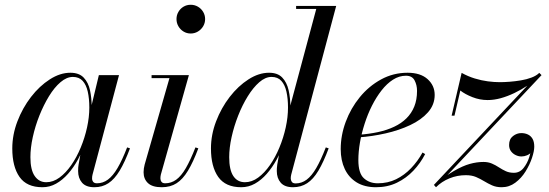

<svg xmlns="http://www.w3.org/2000/svg" viewBox="-20 -775 2302 805"><path d="M158 10Q92 10 61.8 -33.2Q31.5 -76.5 31.5 -152.5Q31.5 -210 53 -266.2Q74.5 -322.5 110 -368.5Q145.5 -414.5 188.8 -442.2Q232 -470 275 -470Q311.5 -470 331 -449.5Q350.5 -429 357.5 -396Q364.5 -363 364.5 -325Q364.5 -291 357.8 -253Q351 -215 338 -177.5Q325 -140 306.8 -106.2Q288.5 -72.5 265.2 -46.2Q242 -20 215.2 -5Q188.5 10 158 10ZM174 -11Q203 -11 229.5 -30.5Q256 -50 278.8 -82.8Q301.5 -115.5 318.5 -156.5Q335.5 -197.5 345 -240.8Q354.5 -284 354.5 -324Q354.5 -361.5 348 -390.5Q341.5 -419.5 326.5 -436Q311.5 -452.5 285.5 -452.5Q259.5 -452.5 233.8 -430.5Q208 -408.5 185.5 -371.8Q163 -335 145.2 -290.5Q127.5 -246 117.5 -200.5Q107.5 -155 107.5 -116Q107.5 -63 125.5 -37Q143.5 -11 174 -11ZM375.5 10Q340.5 10 324 -9Q307.5 -28 307.5 -58Q307.5 -66.5 308 -73.2Q308.5 -80 309.5 -85L322.5 -158.5L347 -234.5L361 -321L394.5 -460H479L368 -43Q366 -35.5 366 -27Q366 -18.5 370.8 -12.5Q375.5 -6.5 386.5 -6.5Q411.5 -6.5 432.5 -22Q453.5 -37.5 473 -70.8Q492.5 -104 513 -157L525 -153Q503.5 -95.5 481.8 -59.5Q460 -23.5 434.5 -6.8Q409 10 375.5 10Z M658 10Q619 10 600.5 -7.2Q582 -24.5 582 -53Q582 -60.5 583.2 -68.8Q584.5 -77 586.5 -85L690.5 -447.5H615.5V-460H772L654.5 -43.5Q653.5 -39.5 653 -35.2Q652.5 -31 652.5 -27.5Q652.5 -19 657 -12.8Q661.5 -6.5 672.5 -6.5Q698 -6.5 719 -21.8Q740 -37 759.2 -70.2Q778.5 -103.5 799.5 -157L811.5 -153Q790 -95.5 768.2 -59.5Q746.5 -23.5 720.5 -6.8Q694.5 10 658 10ZM779.5 -634.5Q763 -634.5 749.5 -642.8Q736 -651 728 -664.8Q720 -678.5 720 -695Q720 -711.5 728 -725.2Q736 -739 749.5 -747Q763 -755 779.5 -755Q796 -755 809.8 -747Q823.5 -739 831.8 -725.2Q840 -711.5 840 -695Q840 -678.5 831.8 -664.8Q823.5 -651 809.8 -642.8Q796 -634.5 779.5 -634.5Z M1208.5 10Q1173.5 10 1157 -9Q1140.5 -28 1140.5 -58Q1140.5 -62 1140.8 -69.5Q1141 -77 1142.5 -85L1155.5 -158.5L1185 -241.5L1189 -301.5L1306 -737.5H1221.5V-750H1389.5L1201 -43Q1199 -35 1199 -27Q1199 -19 1203.5 -12.5Q1208 -6 1219.5 -6Q1244.5 -6 1265.5 -21.5Q1286.5 -37 1306 -70.5Q1325.5 -104 1346 -157L1358 -153Q1336.5 -95.5 1315 -59.5Q1293.5 -23.5 1267.8 -6.8Q1242 10 1208.5 10ZM991.5 10Q925.5 10 895 -33.2Q864.5 -76.5 864.5 -152.5Q864.5 -210 886 -266.2Q907.5 -322.5 943 -368.5Q978.5 -414.5 1021.8 -442.2Q1065 -470 1108 -470Q1144 -470 1163.2 -450Q1182.5 -430 1190 -397.2Q1197.5 -364.5 1197.5 -325Q1197.5 -291 1190.8 -253Q1184 -215 1171.2 -177.5Q1158.5 -140 1140 -106.2Q1121.5 -72.5 1098.5 -46.2Q1075.5 -20 1048.8 -5Q1022 10 991.5 10ZM1007 -11Q1036 -11 1062.5 -30.5Q1089 -50 1111.8 -82.8Q1134.5 -115.5 1151.5 -156.5Q1168.5 -197.5 1178 -240.8Q1187.5 -284 1187.5 -324Q1187.5 -361.5 1181 -390.5Q1174.5 -419.5 1159.5 -436Q1144.5 -452.5 1118.5 -452.5Q1092.5 -452.5 1067 -430.2Q1041.5 -408 1018.8 -371.2Q996 -334.5 978.5 -290Q961 -245.5 951 -200.2Q941 -155 941 -116Q941 -63 958.2 -37Q975.5 -11 1007 -11Z M1556.5 10Q1508.5 10 1475.5 -10.2Q1442.5 -30.5 1425.5 -66.5Q1408.5 -102.5 1408.5 -150Q1408.5 -207.5 1429.5 -264.2Q1450.5 -321 1488.5 -367.5Q1526.5 -414 1577.8 -442Q1629 -470 1689 -470Q1743 -470 1772.8 -443.2Q1802.5 -416.5 1802.5 -377Q1802.5 -336 1774.5 -304.2Q1746.5 -272.5 1699.8 -250.5Q1653 -228.5 1596.8 -215.8Q1540.5 -203 1483.5 -199V-210Q1527 -213 1565 -221.2Q1603 -229.5 1633 -243.8Q1663 -258 1684.2 -279Q1705.5 -300 1717 -328.5Q1728.5 -357 1728.5 -394Q1728.5 -418.5 1718.2 -438Q1708 -457.5 1682 -457.5Q1653.5 -457.5 1627.8 -441Q1602 -424.5 1579.8 -396Q1557.5 -367.5 1539.5 -331.8Q1521.5 -296 1508.8 -256.2Q1496 -216.5 1489.2 -177.5Q1482.5 -138.5 1482.5 -104Q1482.5 -48.5 1505.8 -27.5Q1529 -6.5 1564 -6.5Q1606 -6.5 1640.8 -23.5Q1675.5 -40.5 1703.5 -69.8Q1731.5 -99 1751.5 -135.5L1762.5 -129Q1743 -91 1713.2 -59.5Q1683.5 -28 1644.2 -9Q1605 10 1556.5 10Z M1799 0.5 2232.5 -460H2250.5L1816.5 1ZM1808 10 1799.5 0.5Q1847.5 -37.5 1883.8 -58.5Q1920 -79.5 1949.8 -87.8Q1979.5 -96 2007 -96Q2027 -96 2042.5 -89.2Q2058 -82.5 2072 -73.2Q2086 -64 2100.8 -57.2Q2115.5 -50.5 2134.5 -50.5Q2159 -50.5 2175 -70.5Q2191 -90.5 2199 -116.2Q2207 -142 2207 -160H2219Q2217 -147.5 2209 -138Q2201 -128.5 2189.5 -123.8Q2178 -119 2166 -119Q2154 -119 2142 -124.8Q2130 -130.5 2122.2 -141.2Q2114.5 -152 2114.5 -167Q2114.5 -192 2130.8 -204.5Q2147 -217 2165.5 -217Q2181 -217 2193.2 -211.2Q2205.5 -205.5 2212.8 -193Q2220 -180.5 2220 -160Q2220 -141.5 2210.5 -113Q2201 -84.5 2183.5 -56.2Q2166 -28 2140.5 -9Q2115 10 2083.5 10Q2060.5 10 2043.2 2.2Q2026 -5.5 2010 -15.2Q1994 -25 1976 -32.8Q1958 -40.5 1933 -40.5Q1897 -40.5 1864.5 -27.2Q1832 -14 1808 10ZM1873.5 -290 1915.5 -469.5Q1942.5 -454.5 1970.5 -446Q1998.5 -437.5 2025.2 -434Q2052 -430.5 2075 -430.5Q2093 -430.5 2116.2 -432.2Q2139.5 -434 2163.8 -438Q2188 -442 2208.5 -449.8Q2229 -457.5 2241 -469.5L2250.5 -460Q2223.5 -437.5 2194.8 -418.2Q2166 -399 2136.8 -385Q2107.5 -371 2079.2 -363.2Q2051 -355.5 2024.5 -355.5Q1991.5 -355.5 1960.5 -367.8Q1929.5 -380 1910 -395.5L1885.5 -290Z"/></svg>

Font: Bodoni Moda 18pt
Style: Italic
Weight: 400
Italic angle: -13°
Designer: Owen Earl
Foundry: indestructible type
Version: Version 2.005